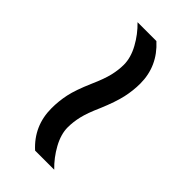

<svg xmlns="http://www.w3.org/2000/svg" viewBox="9 -629 554 554"><g transform="rotate(-45 286.0 -352.5)"><path d="M269 -319Q233 -335 209.5 -340.5Q186 -346 164 -346Q136 -346 105 -329Q74 -312 50 -287V-365Q98 -418 170 -418Q199 -418 227.5 -412Q256 -406 302 -386Q338 -370 361.5 -364.5Q385 -359 406 -359Q435 -359 466 -376Q497 -393 521 -418V-341Q472 -287 401 -287Q373 -287 343.5 -293.5Q314 -300 269 -319Z"/></g></svg>

Font: Noto IKEA Simplified Chinese
Style: Regular
Weight: 400
Designer: Monotype Design Team
Foundry: Monotype Imaging Inc.
Version: Version 1.100